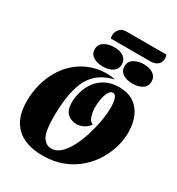

<svg xmlns="http://www.w3.org/2000/svg" viewBox="-237 -1172 1241 1343"><g transform="rotate(30 383.5 -500.5)"><path d="M310 22Q173 22 99.5 -47.5Q26 -117 26 -253Q26 -328 44.5 -395Q63 -462 97 -518Q131 -574 179 -614.5Q227 -655 287 -677.5Q347 -700 416 -700Q432 -700 449 -698.5Q466 -697 485 -692Q433 -680 393 -657Q353 -634 324.5 -598Q296 -562 278.5 -511.5Q261 -461 252.5 -395.5Q244 -330 244 -248Q244 -136 269.5 -93.5Q295 -51 341 -51Q381 -51 415 -84Q449 -117 476 -170.5Q503 -224 521.5 -286.5Q540 -349 549.5 -409Q559 -469 558 -514Q557 -553 548.5 -579Q540 -605 520 -605Q500 -605 486.5 -580.5Q473 -556 467 -520Q461 -484 461 -448Q463 -412 473.5 -380.5Q484 -349 508 -342Q490 -315 462.5 -301Q435 -287 407 -287Q365 -287 334.5 -313Q304 -339 303 -404Q303 -444 315.5 -488.5Q328 -533 356 -572.5Q384 -612 429.5 -636.5Q475 -661 539 -661Q610 -661 656.5 -630Q703 -599 726.5 -546Q750 -493 751 -427Q753 -369 736.5 -307Q720 -245 685 -186.5Q650 -128 597 -81Q544 -34 472.5 -6Q401 22 310 22ZM317 -926Q315 -932 314 -937.5Q313 -943 313 -948Q312 -977 331.5 -1000Q351 -1023 384 -1023H710Q712 -1016 713 -1009Q714 -1002 715 -997Q716 -963 694 -944.5Q672 -926 637 -926ZM365 -728Q318 -728 287 -748Q256 -768 256 -805Q256 -845 289 -865.5Q322 -886 369 -886Q416 -886 445 -865.5Q474 -845 474 -807Q474 -768 443 -748Q412 -728 365 -728ZM604 -728Q557 -728 526.5 -748Q496 -768 496 -805Q496 -845 528.5 -865.5Q561 -886 608 -886Q655 -886 684.5 -865.5Q714 -845 714 -807Q714 -768 682.5 -748Q651 -728 604 -728Z"/></g></svg>

Font: Sansita Swashed Light Black
Style: Regular
Weight: 900
Version: Version 1.003